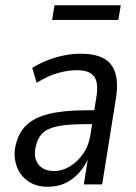

<svg xmlns="http://www.w3.org/2000/svg" viewBox="-20 -704 519 733"><path d="M163 9Q116 9 85.5 -13.5Q55 -36 43 -71.5Q31 -107 39 -146Q50 -197 81 -226.5Q112 -256 168.5 -269.5Q225 -283 311 -283H352L344 -230H306Q242 -230 202.5 -222.5Q163 -215 143 -196Q123 -177 116 -142Q107 -102 126.5 -76.5Q146 -51 187 -51Q217 -51 246.5 -68.5Q276 -86 298 -118Q320 -150 326 -195L348 -334Q357 -389 339 -412.5Q321 -436 274 -436Q240 -436 202 -425.5Q164 -415 120 -388L103 -445Q133 -463 164.5 -475Q196 -487 227.5 -493Q259 -499 288 -499Q341 -499 374 -482Q407 -465 419.5 -427.5Q432 -390 423 -331L370 0H300L317 -107H321Q305 -70 281 -43.5Q257 -17 227.5 -4Q198 9 163 9ZM179 -628 188 -684H441L432 -628Z"/></svg>

Font: Nunito Sans 10pt Condensed
Style: Italic
Weight: 400
Width: 3
Italic angle: -9°
Designer: Vernon Adams
Foundry: Vernon Adams
Version: Version 3.101;gftools[0.9.27]